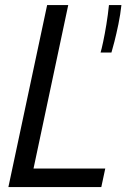

<svg xmlns="http://www.w3.org/2000/svg" viewBox="-20 -758 530 778"><path d="M14 0 171 -737.5H256.5L105.5 -26.5L77 -75H406.5L390.5 0ZM472 -737.5Q468 -700 459.8 -660Q451.5 -620 443.5 -588.8Q435.5 -557.5 431.5 -545H387.5Q391.5 -558 398 -588.5Q404.5 -619 411 -658.5Q417.5 -698 421.5 -737.5Z"/></svg>

Font: Epilogue
Style: Italic
Weight: 400
Italic angle: -12°
Designer: Tyler Finck
Foundry: Etcetera Type Co
Version: Version 2.112